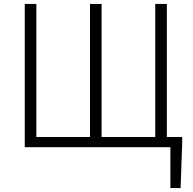

<svg xmlns="http://www.w3.org/2000/svg" viewBox="-20 -749 981 977"><path d="M829 -52V-729H770V-52H497V-729H438V-52H165V-729H106V0H847V208H899L907 -17V-52Z"/></svg>

Font: Noto Sans CJK JP Light
Style: Regular
Weight: 300
Designer: Ryoko NISHIZUKA (kana & ideographs); Paul D. Hunt (Latin, Greek & Cyrillic); Wenlong ZHANG (bopomofo); Sandoll Communica
Foundry: Adobe Systems Incorporated
Version: Version 1.004;PS 1.004;hotconv 1.0.82;makeotf.lib2.5.63406